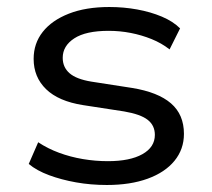

<svg xmlns="http://www.w3.org/2000/svg" viewBox="-20 -519 604 548"><path d="M285 9Q239 9 197 1.5Q155 -6 120 -19Q85 -32 62 -51L89 -113Q116 -95 148.5 -83Q181 -71 216.5 -65Q252 -59 288 -59Q351 -59 386.5 -79Q422 -99 422 -134Q422 -161 401.5 -177Q381 -193 334 -201L217 -219Q147 -230 111.5 -264.5Q76 -299 76 -351Q76 -395 102 -428Q128 -461 176.5 -480Q225 -499 292 -499Q333 -499 371.5 -492Q410 -485 442 -471.5Q474 -458 494 -438L464 -378Q441 -396 412.5 -407.5Q384 -419 353 -425Q322 -431 290 -431Q225 -431 192 -409.5Q159 -388 159 -354Q159 -327 178.5 -310Q198 -293 241 -286L357 -268Q431 -256 468 -224Q505 -192 505 -137Q505 -93 478 -60Q451 -27 401.5 -9Q352 9 285 9Z"/></svg>

Font: Nunito Sans 10pt SemiExpanded
Style: Regular
Weight: 400
Width: 6
Designer: Vernon Adams
Foundry: Vernon Adams
Version: Version 3.101;gftools[0.9.27]